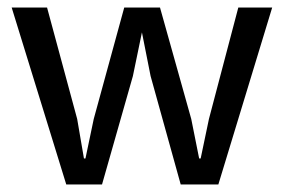

<svg xmlns="http://www.w3.org/2000/svg" viewBox="-20 -490 752 510"><path d="M11 -470H105L185 -174L203 -69H207L229 -174L310 -470H405L488 -174L509 -69H513L535 -174L613 -470H703L560 0H460L380 -288L357 -404L333 -288L251 0H156Z"/></svg>

Font: Mukta Mahee
Style: Regular
Weight: 400
Designer: Shuchita Grover, Noopur Datye, Girish Dalvi, Yashodeep Gholap
Foundry: Ek Type
Version: Version 2.538;PS 1.000;hotconv 16.6.51;makeotf.lib2.5.65220;